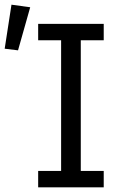

<svg xmlns="http://www.w3.org/2000/svg" viewBox="-44 -800 523 820"><path d="M119 0V-70H217V-628H119V-698H399V-628H301V-70H399V0ZM33 -585 -24 -592 5 -780 85 -769Z"/></svg>

Font: IBM Plex Sans
Style: Regular
Weight: 400
Designer: Mike Abbink, Paul van der Laan, Pieter van Rosmalen
Foundry: Bold Monday
Version: Version 3.005